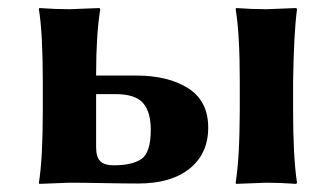

<svg xmlns="http://www.w3.org/2000/svg" viewBox="-20 -452 831 475"><path d="M573.2 -250Q573.2 -369.1 563 -429.2L564 -432.1Q604 -429.2 639.2 -429.2Q639.2 -429.2 712.9 -432.1L714.8 -429.2Q707 -372.1 705.1 -250V-179.2Q705.1 -63 714.8 0L712.9 2.9Q672.9 0 639.2 0Q639.2 0 564 2.9L563 0Q572.8 -60.1 573.2 -179.2ZM353 -130.9Q353 -174.8 334 -197Q314.9 -219.2 265.1 -219.2H217.8V-87.9Q217.8 -63 228.3 -53Q238.8 -43 261.2 -43Q307.1 -43 330.1 -58.8Q353 -74.7 353 -130.9ZM217.8 -268.1V-265.1H316.9Q396 -265.1 445.6 -233.6Q495.1 -202.1 495.1 -136.2Q495.1 -72.3 449.5 -35.2Q403.8 2 321.8 2Q288.6 2 236.8 1Q185.1 0 151.9 0L77.1 2.9L76.2 0Q85.9 -60.1 85.9 -179.2V-250Q85.9 -369.1 76.2 -429.2L77.1 -432.1Q117.2 -429.2 151.9 -429.2L226.1 -432.1L228 -429.2Q217.8 -366.2 217.8 -268.1Z"/></svg>

Font: Linux Biolinum O
Style: Bold
Weight: 700
Designer: Philipp H. Poll
Foundry: Philipp H. Poll
Version: Version 1.3.2